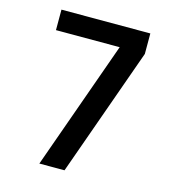

<svg xmlns="http://www.w3.org/2000/svg" viewBox="-109 -825 819 914"><g transform="rotate(15 300.0 -367.5)"><path d="M169 0 395 -634H81V-735H519V-634L293 0Z"/></g></svg>

Font: Iosevka Curly Extended
Style: Bold
Weight: 700
Width: 7
Monospace: yes
Designer: Belleve Invis
Foundry: Belleve Invis
Version: Version 11.1.0; ttfautohint (v1.8.3)